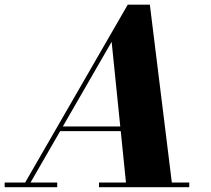

<svg xmlns="http://www.w3.org/2000/svg" viewBox="-68 -784 882 804"><path d="M26 0 467 -764.5H559.5L654 0H461.5L399.5 -609L48.5 0ZM-48.5 0V-19.5H171.5V0ZM346.5 0V-19.5H724.5V0ZM182.5 -235V-254.5H511V-235Z"/></svg>

Font: Bodoni Moda 11pt ExtraBold
Style: Italic
Weight: 800
Italic angle: -13°
Version: Version 2.004